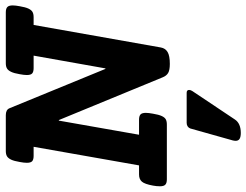

<svg xmlns="http://www.w3.org/2000/svg" viewBox="-122 -502 886 691"><g transform="rotate(-90 321.5 -157.0)"><path d="M647 -554.7Q647 -544.9 644 -529.3Q640.6 -508.8 635.5 -498Q630.4 -487.3 623.3 -483.4Q616.2 -479.5 604.5 -479.5H576.7L495.6 -21.5Q492.7 -5.4 479.2 2.7Q465.8 10.7 436.5 10.7Q414.1 10.7 403.8 4.6Q393.6 -1.5 388.2 -15.1L234.4 -388.7H232.4L181.6 -100.1H235.8Q248.5 -100.1 254.4 -95Q260.3 -89.8 260.3 -75.7Q260.3 -65.9 257.3 -49.8Q253.9 -29.3 249 -18.6Q244.1 -7.8 237.1 -3.9Q230 0 218.3 0H21Q7.8 0 2 -5.4Q-3.9 -10.7 -3.9 -24.9Q-3.9 -37.1 -1.5 -49.8Q3.9 -79.6 12.7 -89.8Q21.5 -100.1 38.6 -100.1H71.3L138.2 -479.5H105.5Q92.3 -479.5 86.4 -484.6Q80.6 -489.7 80.6 -503.9Q80.6 -514.2 83.5 -529.3Q86.9 -549.8 92 -560.5Q97.2 -571.3 104.2 -575.4Q111.3 -579.6 123 -579.6H252Q271.5 -579.6 276.9 -566.4L418.5 -221.2H420.4L466.3 -479.5H421.4Q408.2 -479.5 402.3 -484.6Q396.5 -489.7 396.5 -503.9Q396.5 -514.2 399.4 -529.3Q402.8 -549.8 408 -560.5Q413.1 -571.3 420.2 -575.4Q427.2 -579.6 439 -579.6H622.1Q635.3 -579.6 641.1 -574.2Q647 -568.8 647 -554.7ZM342.8 80.1Q342.8 85.9 338.4 92.3L236.3 245.1Q222.2 266.1 188 266.1Q173.8 266.1 166.7 261.7Q159.7 257.3 159.7 247.6Q159.7 243.2 161.1 237.3L204.1 84.5Q206.1 78.6 211.4 75Q216.8 71.3 224.1 71.3H332.5Q342.8 71.3 342.8 80.1Z"/></g></svg>

Font: Courier Prime
Style: Bold Italic
Weight: 700
Italic angle: -10°
Designer: Alan Dague-Greene
Foundry: Quote-Unquote Apps
Version: Version 3.018